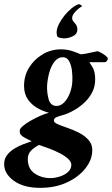

<svg xmlns="http://www.w3.org/2000/svg" viewBox="-76 -685 540 926"><path d="M304 -665Q307 -665 313.5 -661Q320 -657 320 -655Q317 -654 305 -645Q293 -636 282.5 -623Q272 -610 272 -598Q272 -588 278.5 -581Q285 -574 291 -565.5Q297 -557 297 -541Q297 -522 277.5 -511.5Q258 -501 236 -500Q227 -500 218 -501.5Q209 -503 202 -507Q197 -516 197 -528Q197 -546 207.5 -567.5Q218 -589 234.5 -609.5Q251 -630 269.5 -645Q288 -660 304 -665ZM355 -385Q358 -381 370.5 -360.5Q383 -340 383 -302Q383 -268 369 -240.5Q355 -213 333.5 -192.5Q312 -172 289 -158Q266 -144 248 -137Q235 -132 220 -128Q205 -124 194.5 -119Q184 -114 184 -103Q184 -94 202.5 -86Q221 -78 249 -68.5Q277 -59 304.5 -45Q332 -31 350.5 -10.5Q369 10 369 39Q369 85 336 127Q303 169 246.5 195Q190 221 118 221Q38 221 -9 187Q-56 153 -56 107Q-56 81 -42 63Q-28 45 -7 32Q14 19 36.5 10.5Q59 2 77 -4Q77 -4 67.5 -8.5Q58 -13 47.5 -18.5Q37 -24 33 -27Q27 -33 23 -37Q19 -41 19 -55Q19 -64 34 -77Q49 -90 72 -103Q95 -116 118.5 -126.5Q142 -137 160 -141Q130 -149 102.5 -165Q75 -181 57.5 -207Q40 -233 40 -271Q40 -320 64.5 -359.5Q89 -399 129.5 -423Q170 -447 218 -447Q247 -447 270 -439.5Q293 -432 311 -424Q316 -422 337 -426Q358 -430 375 -434Q382 -435 387 -436.5Q392 -438 395 -438Q402 -436 413.5 -429.5Q425 -423 434.5 -415.5Q444 -408 444 -402Q444 -397 439.5 -391Q435 -385 429 -385ZM268 110Q268 95 252 80.5Q236 66 211.5 53.5Q187 41 160.5 31Q134 21 112 14Q86 28 72 43.5Q58 59 58 82Q58 129 91 151.5Q124 174 168 174Q187 174 210.5 167Q234 160 251 145.5Q268 131 268 110ZM229 -409Q205 -410 188 -389Q171 -368 162 -336Q153 -304 151 -271Q150 -237 158.5 -206.5Q167 -176 194 -174Q216 -173 233.5 -191Q251 -209 261.5 -237.5Q272 -266 273 -295Q274 -318 271 -344Q268 -370 258 -389Q248 -408 229 -409Z"/></svg>

Font: Amiri
Style: Bold Italic
Weight: 700
Italic angle: 10°
Designer: Khaled Hosny
Version: Version 0.113